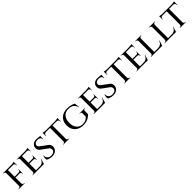

<svg xmlns="http://www.w3.org/2000/svg" viewBox="707 -2868 5132 5132"><g transform="rotate(-45 3273.5 -301.5)"><path d="M209 -600V0H119V-600ZM426 -316V-282H207V-316ZM473 -600V-566H207V-600ZM426 -284V-217H415V-228Q415 -251 402 -266.5Q389 -282 362 -282V-284ZM426 -381V-314H362V-316Q389 -316 402 -332Q415 -348 415 -370V-381ZM473 -569V-487H462V-500Q462 -529 445 -547.5Q428 -566 398 -566V-569ZM473 -616V-590L361 -600Q381 -600 403.5 -602.5Q426 -605 445 -609Q464 -613 473 -616ZM121 -64 131 0H48V-10Q48 -10 54.5 -10Q61 -10 62 -10Q86 -10 102 -26Q118 -42 119 -64ZM121 -537H119Q118 -560 102 -575Q86 -590 62 -590Q61 -590 54.5 -590Q48 -590 48 -590V-600H131ZM207 -64H209Q210 -42 226 -26Q242 -10 267 -10Q267 -10 273.5 -10Q280 -10 280 -10V0H197Z M736 -600V0H645V-600ZM993 -34 1000 0H734V-34ZM951 -316V-282H734V-316ZM996 -600V-566H734V-600ZM1052 -157 1003 0H844L877 -34Q924 -34 955.5 -49.5Q987 -65 1008 -93Q1029 -121 1042 -157ZM951 -284V-217H940V-228Q940 -251 926.5 -266.5Q913 -282 887 -282V-284ZM951 -381V-314H887V-316Q913 -316 926.5 -332Q940 -348 940 -370V-381ZM996 -569V-487H986V-500Q986 -529 969 -547.5Q952 -566 922 -566V-569ZM996 -616V-590L885 -600Q916 -600 950 -605.5Q984 -611 996 -616ZM647 -64 658 0H575V-10Q575 -10 581.5 -10Q588 -10 589 -10Q613 -10 628.5 -26Q644 -42 645 -64ZM647 -537H645Q644 -560 628.5 -575Q613 -590 589 -590Q588 -590 581.5 -590Q575 -590 575 -590V-600H658Z M1314 -614Q1340 -614 1363.5 -612Q1387 -610 1406.5 -607.5Q1426 -605 1441 -601.5Q1456 -598 1464 -595L1461 -488H1450Q1450 -531 1420.5 -555.5Q1391 -580 1332 -580Q1282 -580 1248.5 -554.5Q1215 -529 1215 -491Q1215 -476 1220 -462.5Q1225 -449 1236 -436.5Q1247 -424 1263 -412L1450 -275Q1479 -256 1494 -223.5Q1509 -191 1508 -154Q1508 -106 1482 -67.5Q1456 -29 1412 -7.5Q1368 14 1312 14Q1278 14 1243.5 8Q1209 2 1181 -9Q1153 -20 1135 -35Q1131 -51 1131 -75Q1131 -99 1136 -124.5Q1141 -150 1149 -169H1160Q1156 -124 1174 -90Q1192 -56 1226.5 -37.5Q1261 -19 1308 -20Q1369 -21 1402.5 -49.5Q1436 -78 1436 -123Q1436 -148 1424.5 -168Q1413 -188 1387 -207L1206 -339Q1171 -364 1156.5 -397.5Q1142 -431 1144 -466Q1146 -509 1168.5 -542.5Q1191 -576 1229 -595Q1267 -614 1314 -614ZM1464 -605V-587H1381V-605Z M1894 -597V0H1802V-597ZM2128 -601V-568H1568V-601ZM2128 -570V-489H2117V-502Q2117 -531 2100 -549Q2083 -567 2053 -568V-570ZM2128 -617V-591L2018 -601Q2037 -601 2059.5 -603.5Q2082 -606 2100.5 -610Q2119 -614 2128 -617ZM1804 -64V0H1733V-10Q1734 -10 1739.5 -10Q1745 -10 1745 -10Q1768 -10 1784.5 -26Q1801 -42 1802 -64ZM1891 -64H1894Q1894 -42 1911 -26Q1928 -10 1951 -10Q1951 -10 1956.5 -10Q1962 -10 1962 -10V0H1891ZM1643 -570V-568Q1613 -567 1596 -549Q1579 -531 1579 -502V-489H1568V-570ZM1568 -617Q1577 -614 1595.5 -610Q1614 -606 1636.5 -603.5Q1659 -601 1678 -601L1568 -591Z M2492 -614Q2538 -614 2580.5 -607.5Q2623 -601 2661 -588.5Q2699 -576 2730 -558L2745 -411H2736Q2722 -471 2690.5 -508.5Q2659 -546 2612 -563.5Q2565 -581 2502 -581Q2428 -581 2373.5 -547Q2319 -513 2289.5 -449.5Q2260 -386 2260 -298Q2260 -213 2289 -150Q2318 -87 2371 -53Q2424 -19 2495 -19Q2533 -19 2568 -28.5Q2603 -38 2634 -58Q2665 -78 2689 -108L2690 -237Q2691 -256 2678.5 -266Q2666 -276 2645 -276H2631V-286H2838V-276H2825Q2780 -276 2780 -236V-112Q2758 -83 2716.5 -54Q2675 -25 2618 -5.5Q2561 14 2490 14Q2391 13 2317.5 -25Q2244 -63 2203 -133Q2162 -203 2162 -300Q2162 -398 2203 -468Q2244 -538 2318 -576Q2392 -614 2492 -614Z M3048 -600V0H2957V-600ZM3305 -34 3312 0H3046V-34ZM3263 -316V-282H3046V-316ZM3308 -600V-566H3046V-600ZM3364 -157 3315 0H3156L3189 -34Q3236 -34 3267.5 -49.5Q3299 -65 3320 -93Q3341 -121 3354 -157ZM3263 -284V-217H3252V-228Q3252 -251 3238.5 -266.5Q3225 -282 3199 -282V-284ZM3263 -381V-314H3199V-316Q3225 -316 3238.5 -332Q3252 -348 3252 -370V-381ZM3308 -569V-487H3298V-500Q3298 -529 3281 -547.5Q3264 -566 3234 -566V-569ZM3308 -616V-590L3197 -600Q3228 -600 3262 -605.5Q3296 -611 3308 -616ZM2959 -64 2970 0H2887V-10Q2887 -10 2893.5 -10Q2900 -10 2901 -10Q2925 -10 2940.5 -26Q2956 -42 2957 -64ZM2959 -537H2957Q2956 -560 2940.5 -575Q2925 -590 2901 -590Q2900 -590 2893.5 -590Q2887 -590 2887 -590V-600H2970Z M3626 -614Q3652 -614 3675.5 -612Q3699 -610 3718.5 -607.5Q3738 -605 3753 -601.5Q3768 -598 3776 -595L3773 -488H3762Q3762 -531 3732.5 -555.5Q3703 -580 3644 -580Q3594 -580 3560.5 -554.5Q3527 -529 3527 -491Q3527 -476 3532 -462.5Q3537 -449 3548 -436.5Q3559 -424 3575 -412L3762 -275Q3791 -256 3806 -223.5Q3821 -191 3820 -154Q3820 -106 3794 -67.5Q3768 -29 3724 -7.5Q3680 14 3624 14Q3590 14 3555.5 8Q3521 2 3493 -9Q3465 -20 3447 -35Q3443 -51 3443 -75Q3443 -99 3448 -124.5Q3453 -150 3461 -169H3472Q3468 -124 3486 -90Q3504 -56 3538.5 -37.5Q3573 -19 3620 -20Q3681 -21 3714.5 -49.5Q3748 -78 3748 -123Q3748 -148 3736.5 -168Q3725 -188 3699 -207L3518 -339Q3483 -364 3468.5 -397.5Q3454 -431 3456 -466Q3458 -509 3480.5 -542.5Q3503 -576 3541 -595Q3579 -614 3626 -614ZM3776 -605V-587H3693V-605Z M4206 -597V0H4114V-597ZM4440 -601V-568H3880V-601ZM4440 -570V-489H4429V-502Q4429 -531 4412 -549Q4395 -567 4365 -568V-570ZM4440 -617V-591L4330 -601Q4349 -601 4371.5 -603.5Q4394 -606 4412.5 -610Q4431 -614 4440 -617ZM4116 -64V0H4045V-10Q4046 -10 4051.5 -10Q4057 -10 4057 -10Q4080 -10 4096.5 -26Q4113 -42 4114 -64ZM4203 -64H4206Q4206 -42 4223 -26Q4240 -10 4263 -10Q4263 -10 4268.5 -10Q4274 -10 4274 -10V0H4203ZM3955 -570V-568Q3925 -567 3908 -549Q3891 -531 3891 -502V-489H3880V-570ZM3880 -617Q3889 -614 3907.5 -610Q3926 -606 3948.5 -603.5Q3971 -601 3990 -601L3880 -591Z M4664 -600V0H4573V-600ZM4921 -34 4928 0H4662V-34ZM4879 -316V-282H4662V-316ZM4924 -600V-566H4662V-600ZM4980 -157 4931 0H4772L4805 -34Q4852 -34 4883.5 -49.5Q4915 -65 4936 -93Q4957 -121 4970 -157ZM4879 -284V-217H4868V-228Q4868 -251 4854.5 -266.5Q4841 -282 4815 -282V-284ZM4879 -381V-314H4815V-316Q4841 -316 4854.5 -332Q4868 -348 4868 -370V-381ZM4924 -569V-487H4914V-500Q4914 -529 4897 -547.5Q4880 -566 4850 -566V-569ZM4924 -616V-590L4813 -600Q4844 -600 4878 -605.5Q4912 -611 4924 -616ZM4575 -64 4586 0H4503V-10Q4503 -10 4509.5 -10Q4516 -10 4517 -10Q4541 -10 4556.5 -26Q4572 -42 4573 -64ZM4575 -537H4573Q4572 -560 4556.5 -575Q4541 -590 4517 -590Q4516 -590 4509.5 -590Q4503 -590 4503 -590V-600H4586Z M5208 -600V0H5117V-600ZM5465 -34 5472 0H5206V-34ZM5524 -157 5475 0H5316L5349 -34Q5396 -34 5427.5 -49.5Q5459 -65 5480 -93Q5501 -121 5514 -157ZM5119 -64 5130 0H5047V-10Q5047 -10 5053.5 -10Q5060 -10 5061 -10Q5085 -10 5100.5 -26Q5116 -42 5117 -64ZM5205 -536V-600H5278V-590Q5277 -590 5271.5 -590Q5266 -590 5266 -590Q5242 -590 5225 -574.5Q5208 -559 5208 -536ZM5119 -536H5117Q5116 -559 5099.5 -574.5Q5083 -590 5059 -590Q5059 -590 5053 -590Q5047 -590 5047 -590V-600H5119Z M5729 -600V0H5638V-600ZM5986 -34 5993 0H5727V-34ZM6045 -157 5996 0H5837L5870 -34Q5917 -34 5948.5 -49.5Q5980 -65 6001 -93Q6022 -121 6035 -157ZM5640 -64 5651 0H5568V-10Q5568 -10 5574.5 -10Q5581 -10 5582 -10Q5606 -10 5621.5 -26Q5637 -42 5638 -64ZM5726 -536V-600H5799V-590Q5798 -590 5792.5 -590Q5787 -590 5787 -590Q5763 -590 5746 -574.5Q5729 -559 5729 -536ZM5640 -536H5638Q5637 -559 5620.5 -574.5Q5604 -590 5580 -590Q5580 -590 5574 -590Q5568 -590 5568 -590V-600H5640Z M6301 -597V0H6209V-597ZM6535 -601V-568H5975V-601ZM6535 -570V-489H6524V-502Q6524 -531 6507 -549Q6490 -567 6460 -568V-570ZM6535 -617V-591L6425 -601Q6444 -601 6466.5 -603.5Q6489 -606 6507.5 -610Q6526 -614 6535 -617ZM6211 -64V0H6140V-10Q6141 -10 6146.5 -10Q6152 -10 6152 -10Q6175 -10 6191.5 -26Q6208 -42 6209 -64ZM6298 -64H6301Q6301 -42 6318 -26Q6335 -10 6358 -10Q6358 -10 6363.5 -10Q6369 -10 6369 -10V0H6298ZM6050 -570V-568Q6020 -567 6003 -549Q5986 -531 5986 -502V-489H5975V-570ZM5975 -617Q5984 -614 6002.5 -610Q6021 -606 6043.5 -603.5Q6066 -601 6085 -601L5975 -591Z"/></g></svg>

Font: Cinzel Medium
Style: Regular
Weight: 500
Designer: Natanael Gama
Version: Version 2.000